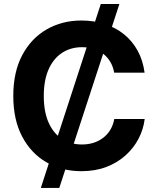

<svg xmlns="http://www.w3.org/2000/svg" viewBox="-20 -839 780 952"><path d="M182.4 92.8 479.8 -819.3H572L274 92.8ZM383.6 9.8Q287 9.8 210.5 -34.2Q134.1 -78.2 90 -161.7Q45.9 -245.1 45.9 -363.3Q45.9 -482.2 90.4 -565.8Q134.9 -649.4 211.5 -693.3Q288 -737.3 383.6 -737.3Q445.7 -737.3 499.2 -720Q552.8 -702.7 594.2 -669.5Q635.7 -636.2 662.2 -588.2Q688.7 -540.2 696.9 -478.8H546.1Q540.9 -508.7 527.1 -532Q513.3 -555.3 492.4 -571.7Q471.5 -588.1 444.8 -596.5Q418 -605 386.8 -605Q330.1 -605 287.2 -576.6Q244.4 -548.3 220.7 -494.4Q197.1 -440.5 197.1 -363.3Q197.1 -284.7 221.1 -231Q245.1 -177.2 287.7 -149.9Q330.3 -122.6 386.3 -122.6Q417.4 -122.6 444.1 -131.1Q470.7 -139.7 491.9 -156Q513.1 -172.2 527.1 -195.6Q541.2 -219.1 546.6 -248.8H697.4Q691.3 -198.1 667.3 -151.8Q643.3 -105.5 603 -69Q562.8 -32.4 507.6 -11.3Q452.5 9.8 383.6 9.8Z"/></svg>

Font: Atlassian Sans
Style: Regular
Weight: 400
Designer: Rasmus Andersson
Foundry: Modifications by Atlassian Pty Ltd, manufactured by rsms
Version: Version 4.001;git-9221beed3